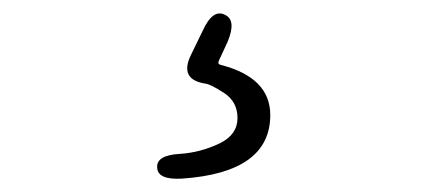

<svg xmlns="http://www.w3.org/2000/svg" viewBox="-20 -24 634 287"><path d="M252 243Q216 245 215 227Q213 208 249 206Q280 204 309 190Q335 177 335 152.5Q335 128 315 115Q295 102 287 101Q248 95 265 59L283 22Q298 -11 316 -2Q334 6 320 39L307 67Q305 72 310 73Q384 92 384 148Q384 234 252 243Z"/></svg>

Font: Resource Han Rounded JP Light
Style: Regular
Weight: 300
Designer: Cyano Hao (round all glyphs); Ryoko NISHIZUKA 西塚涼子 (kana, bopomofo & ideographs); Paul D. Hunt (Latin, Greek & Cyrillic)
Foundry: Cyano Hao
Version: 0.990